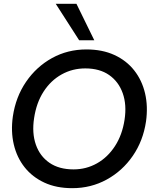

<svg xmlns="http://www.w3.org/2000/svg" viewBox="-20 -970 800 1002"><path d="M357 12Q274 12 211.5 -17Q149 -46 108.5 -97Q68 -148 52 -216Q36 -284 47 -362Q62 -464 116 -543Q170 -622 251.5 -667Q333 -712 431 -712Q514 -712 577 -683Q640 -654 680.5 -602.5Q721 -551 737 -483Q753 -415 742 -336Q727 -235 673 -156.5Q619 -78 537 -33Q455 12 357 12ZM364 -86Q430 -86 486 -117.5Q542 -149 580 -207.5Q618 -266 630 -345Q642 -423 620.5 -483.5Q599 -544 549.5 -578.5Q500 -613 425 -613Q358 -613 301.5 -581.5Q245 -550 207.5 -492Q170 -434 158 -354Q146 -276 167 -215.5Q188 -155 238 -120.5Q288 -86 364 -86ZM393 -760 271 -950H379L472 -760Z"/></svg>

Font: Host Grotesk Medium
Style: Italic
Weight: 500
Italic angle: -8°
Designer: Doğukan Karapınar based on Poppins by Indian Type Foundry, Jonny Pinhorn
Foundry: Element Type
Version: Version 1.001; ttfautohint (v1.8.4.7-5d5b)